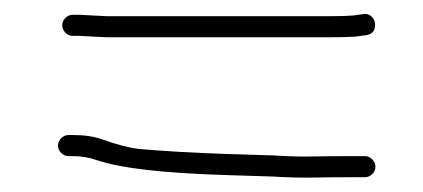

<svg xmlns="http://www.w3.org/2000/svg" viewBox="-20 -427 602 273"><path d="M62.5 -220C62.5 -216 64 -212.5 67 -209.5C70 -206.5 73.5 -205 77.5 -205H83.5C95.8 -205 107.5 -203 118.5 -199C152 -187.8 211.4 -180.8 303.8 -178L367.5 -176C389.2 -174.7 407.1 -174.2 423.8 -174.5C440.4 -174.8 457.1 -175 473.8 -175H498.8C502.8 -175 506.3 -176.5 509.3 -179.5C512.3 -182.5 513.8 -186 513.8 -190C513.8 -194 512.3 -197.5 509.3 -200.5C506.3 -203.5 502.8 -205 498.8 -205H473.8C457.1 -205 440.4 -204.8 423.8 -204.5C407.1 -204.2 389.6 -204.7 368.8 -206L305 -208C257.9 -209.5 215.1 -211.9 177.7 -215.2C163.8 -216.7 146.2 -221.3 124.8 -229C113.7 -233 99.9 -235 83.5 -235H77.5C73.5 -235 70 -233.5 67 -230.5C64 -227.5 62.5 -224 62.5 -220ZM131.5 -374H449.8C463.8 -374 475.8 -374.3 485.8 -375L500.8 -377C509.8 -378.5 514 -384 513.2 -393.5C512.9 -397.8 511.1 -401.3 507.8 -404C504.4 -406.7 500.8 -407.7 496.8 -407L482.8 -405C474.1 -404.3 463.1 -404 449.8 -404H131.5L92.5 -406H83.5C79.5 -406 76 -404.5 73 -401.5C70 -398.5 68.5 -395 68.5 -391C68.5 -387 70 -383.5 73 -380.5C76 -377.5 79.5 -376 83.5 -376H92.5Z"/></svg>

Font: Proton
Style: ExBdExt
Weight: 500
Version: Version 1.017